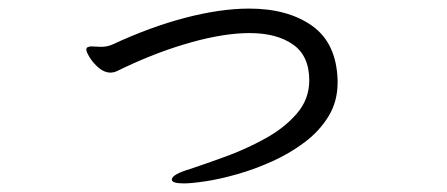

<svg xmlns="http://www.w3.org/2000/svg" viewBox="-20 -415 1040 447"><path d="M766 -223Q766 -179 745 -144.5Q724 -110 689.5 -84Q655 -58 614 -39.5Q573 -21 532.5 -9.5Q492 2 459 7Q426 12 408 12Q380 12 380 3Q380 -9 424 -22Q460 -34 506.5 -51Q553 -68 597.5 -92.5Q642 -117 671 -150.5Q700 -184 700 -228Q700 -285 662 -311.5Q624 -338 561 -338Q503 -338 427 -317Q351 -296 270 -258Q260 -253 252.5 -249.5Q245 -246 237 -246Q223 -246 210 -257Q197 -268 189 -281Q181 -294 181 -299Q181 -304 184 -305Q188 -307 193 -307Q198 -307 203 -306.5Q208 -306 215 -306Q221 -306 227.5 -307Q234 -308 241 -311Q329 -352 411 -373.5Q493 -395 560 -395Q650 -395 706.5 -355Q763 -315 766 -229Z"/></svg>

Font: QiushuiShotai
Style: Regular
Weight: 600
Designer: Fontworks Inc.
Foundry: Fontworks Inc.
Version: Version 1.250